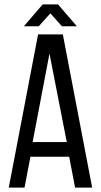

<svg xmlns="http://www.w3.org/2000/svg" viewBox="-20 -857 462 877"><path d="M210 -796 263 -737H331L245 -837H175L89 -737H157ZM296 -141 323 0H401L267 -700H154L20 0H92L119 -141ZM206 -612 285 -208H129Z"/></svg>

Font: VL Bebas Neue Regular
Style: Regular
Weight: 400
Designer: Ryoichi Tsunekawa
Foundry: Ryoichi Tsunekawa
Version: Version 001.003